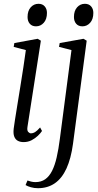

<svg xmlns="http://www.w3.org/2000/svg" viewBox="-20 -737 518 1010"><path d="M104 10.5Q87 10.5 74 3.8Q61 -3 55 -18.5Q49 -34 52 -60Q53.5 -73.5 58.8 -107Q64 -140.5 71.5 -186.2Q79 -232 87.2 -283Q95.5 -334 103 -383.5Q110.5 -433 116 -473.5L52 -490.5L55.5 -510.5L178 -533L195 -523L124.5 -69.5Q121.5 -50.5 128.5 -43Q135.5 -35.5 143 -35.5Q153.5 -35.5 164 -41.8Q174.5 -48 191 -66.5L201 -48Q193.5 -36.5 179.5 -23Q165.5 -9.5 146.5 0.5Q127.5 10.5 104 10.5ZM169.5 -598.5Q148.5 -598.5 136.8 -612Q125 -625.5 125 -647.5Q125 -680 141.5 -698.5Q158 -717 182.5 -717Q203.5 -717 215.2 -703.5Q227 -690 227 -669Q227 -636 210.2 -617.2Q193.5 -598.5 169.5 -598.5ZM364 19.5Q353.5 97 329.8 149Q306 201 268.5 227Q231 253 179.5 253Q160 253 142.5 248Q125 243 114.5 236.5L124.5 212.5Q132 215.5 143.5 218.2Q155 221 166 221Q196.5 221 217.8 206Q239 191 253.8 162Q268.5 133 278.2 90.5Q288 48 295 -7.5L356 -473.5L290.5 -490.5L294 -510.5L419 -533L436 -523ZM413.5 -598.5Q392.5 -598.5 380.8 -612Q369 -625.5 369 -647.5Q369 -680 385.5 -698.5Q402 -717 426.5 -717Q447.5 -717 459.2 -703.5Q471 -690 471 -669Q471 -636 454.2 -617.2Q437.5 -598.5 413.5 -598.5Z"/></svg>

Font: Merriweather 96pt Light
Style: Italic
Weight: 300
Italic angle: -7.8°
Version: Version 2.101